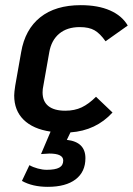

<svg xmlns="http://www.w3.org/2000/svg" viewBox="-20 -502 515 744"><path d="M352 -127 416 -66Q352 4 253 11L239 40Q311 48 311 111Q311 164 273 193Q235 222 165 222Q106 222 65 199L94 138Q108 146 126.5 151Q145 156 161 156Q194 156 209.5 147.5Q225 139 225 120Q225 93 171 93Q163 93 139 95L176 8Q108 -2 71.5 -38Q35 -74 35 -132Q35 -144 39 -170L62 -300Q77 -388 136 -435Q195 -482 293 -482Q360 -482 406.5 -461.5Q453 -441 475 -403L389 -342Q368 -372 346.5 -384.5Q325 -397 289 -397Q240 -397 209.5 -371.5Q179 -346 171 -300L148 -170Q145 -157 145 -144Q145 -109 167.5 -91Q190 -73 233 -73Q269 -73 296.5 -86Q324 -99 352 -127Z"/></svg>

Font: KoHo SemiBold
Style: Italic
Weight: 600
Italic angle: -10°
Version: Version 1.000; ttfautohint (v1.6)